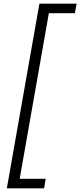

<svg xmlns="http://www.w3.org/2000/svg" viewBox="-20 -771 436 1042"><path d="M396 -751 386.2 -699.2H245.1L86.9 199.2H228L219.2 251H17.1L193.8 -751Z"/></svg>

Font: Stilu Light
Style: Italic
Weight: 300
Italic angle: -10°
Designer: Genilson Lima Santos
Foundry: Genilson Lima Santos
Version: Version 1.200;PS 001.200;hotconv 1.0.88;makeotf.lib2.5.64775